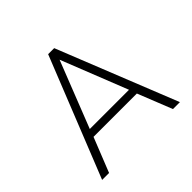

<svg xmlns="http://www.w3.org/2000/svg" viewBox="-171 -878 1056 1056"><g transform="rotate(-45 357.5 -349.5)"><path d="M334 -699H381L660 0H606L526 -201H189L109 0H55ZM510 -246 357 -633 205 -246Z"/></g></svg>

Font: Prompt ExtraLight
Style: Regular
Weight: 275
Designer: Katatrad Team
Foundry: CadsonDemak
Version: Version 1.001